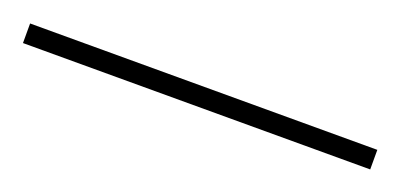

<svg xmlns="http://www.w3.org/2000/svg" viewBox="-17 -801 443 212"><g transform="rotate(20 204.0 -694.5)"><path d="M0 -683V-706H408V-683Z"/></g></svg>

Font: Spartan Thin Thin
Style: Regular
Weight: 250
Version: Version 1.004